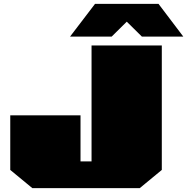

<svg xmlns="http://www.w3.org/2000/svg" viewBox="-20 -972 967 992"><path d="M342 -783 471 -952H799L927 -783H713L635 -860L557 -783ZM147 0 33 -94V-376H396V-138H453V-737H816V-94L702 0Z"/></svg>

Font: Tomorrow Black
Style: Regular
Weight: 900
Designer: Tony de Marco, Monica Rizzolli
Foundry: Just in Type
Version: Version 2.002